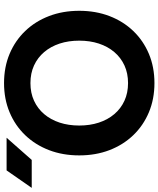

<svg xmlns="http://www.w3.org/2000/svg" viewBox="63 -838 788 955"><g transform="rotate(-90 457.5 -361.0)"><path d="M310.1 -361.3Q310.1 -414.5 324.6 -458.8Q339.2 -503.1 366.8 -535.7Q394.4 -568.3 433.4 -586.2Q472.4 -604.1 521.2 -604.1Q570 -604.1 609 -586.2Q647.9 -568.3 675.6 -535.7Q703.2 -503.1 717.8 -458.8Q732.3 -414.5 732.3 -361.3Q732.3 -308.2 717.8 -263.9Q703.2 -219.5 675.6 -187Q647.9 -154.4 609 -136.5Q570 -118.6 521.2 -118.6Q472.4 -118.6 433.4 -136.5Q394.4 -154.4 366.8 -187Q339.2 -219.5 324.6 -263.9Q310.1 -308.2 310.1 -361.3ZM161.6 -361.3Q161.6 -279.6 187.7 -211.2Q213.9 -142.9 262 -92.7Q310.1 -42.5 376 -14.9Q441.9 12.7 521.2 12.7Q600.8 12.7 666.6 -14.9Q732.3 -42.5 780.4 -92.7Q828.5 -142.9 854.6 -211.2Q880.8 -279.6 880.8 -361.3Q880.8 -443.1 854.6 -511.4Q828.5 -579.8 780.4 -630Q732.3 -680.2 666.6 -707.8Q600.8 -735.4 521.2 -735.4Q441.9 -735.4 376 -707.8Q310.1 -680.2 262 -630Q213.9 -579.8 187.7 -511.4Q161.6 -443.1 161.6 -361.3ZM139.1 -597.7H0L86.9 -722.7H249.4Z"/></g></svg>

Font: Giphurs SC
Style: Regular
Weight: 400
Version: Version 0.920